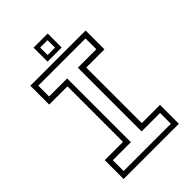

<svg xmlns="http://www.w3.org/2000/svg" viewBox="-244 -925 1019 1019"><g transform="rotate(-45 265.0 -415.5)"><path d="M57.5 0V-141.5H194.5V-558.5H57.5V-700H472V-558.5H335.5V-141.5H472V0ZM87.5 -30H442V-111H303.5V-589.5H442V-670.5H87.5V-589.5H223V-111H87.5ZM212.5 -726V-831H318.5V-726ZM237.5 -750.5H293V-806.5H237.5Z"/></g></svg>

Font: Tourney Thin Light
Style: Regular
Weight: 300
Version: Version 1.015